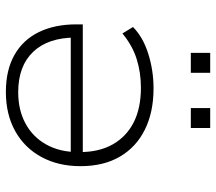

<svg xmlns="http://www.w3.org/2000/svg" viewBox="-61 -667 736 654"><g transform="rotate(90 307.0 -340.0)"><path d="M293 8Q219 8 167.5 -21Q116 -50 89.5 -104Q63 -158 63 -232V-254H517V-213H86L108 -229Q108 -136 156.5 -85Q205 -34 294 -34Q355 -34 401 -59Q447 -84 472.5 -130Q498 -176 498 -238V-244Q498 -310 471.5 -356.5Q445 -403 396.5 -427.5Q348 -452 279 -452Q227 -452 181 -437.5Q135 -423 94 -389L72 -425Q106 -459 163 -477Q220 -495 281 -495Q362 -495 421.5 -465.5Q481 -436 513.5 -380.5Q546 -325 546 -246Q546 -171 515 -113.5Q484 -56 427 -24Q370 8 293 8ZM348 -622V-688H416V-622ZM160 -622V-688H228V-622Z"/></g></svg>

Font: Nunito Sans 10pt SemiExpanded ExtraLight
Style: Regular
Weight: 250
Width: 6
Designer: Vernon Adams
Foundry: Vernon Adams
Version: Version 3.101;gftools[0.9.27]